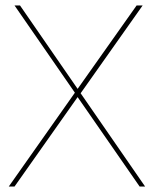

<svg xmlns="http://www.w3.org/2000/svg" viewBox="-20 -680 566 700"><path d="M509 0H489L263 -326L33 0H12L253 -342L33 -660H53L263 -356L478 -660H500L274 -340Z"/></svg>

Font: Work Sans Thin
Style: Regular
Weight: 250
Designer: Wei Huang
Foundry: Wei Huang
Version: Version 2.012